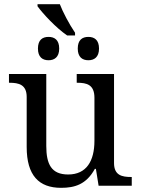

<svg xmlns="http://www.w3.org/2000/svg" viewBox="-20 -891 675 921"><path d="M302 -721H340V-734C312 -775 281 -834 267 -871H160V-861C185 -826 249 -757 302 -721ZM213 -602C241 -602 264 -617 264 -658C264 -700 241 -714 213 -714C184 -714 162 -700 162 -658C162 -617 184 -602 213 -602ZM404 -602C432 -602 455 -617 455 -658C455 -700 432 -714 404 -714C375 -714 353 -700 353 -658C353 -617 375 -602 404 -602ZM273 10C338 10 394 -6 435 -81H440L453 0H612V-42H609C565 -42 527 -50 527 -109V-536H348V-494H351C396 -494 433 -485 433 -422V-216C433 -119 395 -54 307 -54C226 -54 202 -104 202 -191V-536H23V-494H26C70 -494 108 -485 108 -426V-186C108 -49 167 10 273 10Z"/></svg>

Font: Noto Serif Thai
Style: Regular
Weight: 400
Designer: Monotype Design Team
Foundry: Monotype Imaging Inc.
Version: Version 1.901